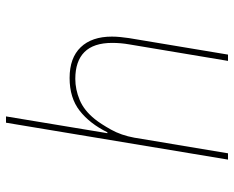

<svg xmlns="http://www.w3.org/2000/svg" viewBox="-90 -690 780 640"><g transform="rotate(-90 300.0 -370.0)"><path d="M211 -740H232L176 -402H179Q208 -461 251 -494.5Q294 -528 360 -528Q427 -528 462.5 -491Q498 -454 498 -387Q498 -373 496.5 -358.5Q495 -344 493 -330L438 0H417L472 -329Q477 -357 477 -386Q477 -448 446.5 -478.5Q416 -509 357 -509Q322 -509 287 -494.5Q252 -480 223 -444Q207 -424 188 -390Q169 -356 161 -312L109 0H88Z"/></g></svg>

Font: IBM Plex Mono Thin
Style: Italic
Weight: 100
Italic angle: -9°
Monospace: yes
Designer: Mike Abbink, Paul van der Laan, Pieter van Rosmalen
Foundry: Bold Monday
Version: Version 2.3